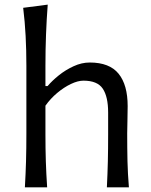

<svg xmlns="http://www.w3.org/2000/svg" viewBox="-20 -801 644 821"><path d="M86.4 0Q89.8 -58.1 91.3 -111.8Q92.8 -165.5 92.8 -230V-519.5Q92.8 -585.4 89.6 -647Q86.4 -708.5 79.1 -767.6L184.1 -781.2Q179.2 -717.8 176.8 -653.3Q174.3 -588.9 174.3 -519.5V-433.1H183.6Q202.6 -455.6 231.4 -478.8Q260.3 -502 294.7 -517.8Q329.1 -533.7 363.8 -533.7Q448.2 -533.7 487.1 -485.8Q525.9 -438 525.9 -347.2Q525.9 -313 524.9 -283.2Q523.9 -253.4 523.9 -230Q523.9 -165.5 525.1 -111.8Q526.4 -58.1 531.2 0H437Q439.9 -58.1 441.2 -111.3Q442.4 -164.6 442.4 -226.6V-319.8Q442.4 -387.7 419.4 -421.9Q396.5 -456.1 336.9 -456.1Q313 -456.1 283.2 -441.9Q253.4 -427.7 224.6 -403.6Q195.8 -379.4 174.3 -349.1V-226.6Q174.3 -164.6 176 -111.3Q177.7 -58.1 181.6 0Z"/></svg>

Font: Pinar-DS2-FD Regular
Style: Regular
Weight: 400
Designer: Amin Abedi
Version: Version 2.000